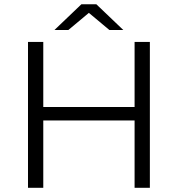

<svg xmlns="http://www.w3.org/2000/svg" viewBox="-20 -901 853 921"><path d="M625.6 0V-700H698.9V0ZM114.3 0V-700H187.6V0ZM179.7 -323.3V-387.7H632.9V-323.3ZM241.1 -757 370.5 -880.6H442.1L571.5 -757H504.8L378.4 -862.6H434.2L307.8 -757Z"/></svg>

Font: Montserrat Thin
Style: Regular
Weight: 100
Designer: Julieta Ulanovsky
Foundry: Julieta Ulanovsky
Version: Version 9.000